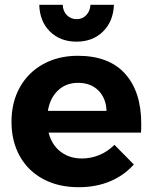

<svg xmlns="http://www.w3.org/2000/svg" viewBox="-20 -776 636 802"><path d="M570 -259Q570 -235 569 -222H183Q196 -171 233 -142.5Q270 -114 322 -114Q360 -114 395 -128.5Q430 -143 458 -171L539 -89Q498 -43 439.5 -18.5Q381 6 309 6Q224 6 160.5 -28Q97 -62 62.5 -124Q28 -186 28 -267Q28 -349 63 -411.5Q98 -474 161 -508.5Q224 -543 305 -543Q435 -543 502.5 -468Q570 -393 570 -259ZM425 -313Q423 -366 391 -398Q359 -430 306 -430Q256 -430 222.5 -398.5Q189 -367 180 -313ZM358 -756H456Q453 -686 410 -644Q367 -602 300 -602Q232 -602 189 -644Q146 -686 144 -756H242Q243 -729 259.5 -712.5Q276 -696 300 -696Q324 -696 340 -712.5Q356 -729 358 -756Z"/></svg>

Font: Argentum Sans SemiBold
Style: Regular
Weight: 600
Designer: Julieta Ulanovsky (Modified by Cristiano Sobral)
Foundry: Julieta Ulanovsky
Version: Version 5.001;November 22, 2018;FontCreator 11.5.0.2425 64-b